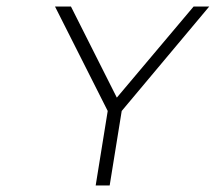

<svg xmlns="http://www.w3.org/2000/svg" viewBox="-20 -585 663 590"><path d="M149 -565 311 -244 274 -15H317L354 -244L623 -565H575L339 -285L198 -565Z"/></svg>

Font: Charger Sport
Style: HLExtObl
Weight: 100
Designer: Jasper
Foundry: Cannot Into Space Fonts
Version: Version 1.1